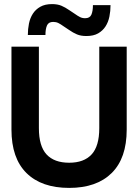

<svg xmlns="http://www.w3.org/2000/svg" viewBox="-20 -908 675 938"><path d="M318 10Q183 10 109.5 -62.5Q36 -135 36 -275V-680H170V-282Q170 -194 207.5 -153.5Q245 -113 318 -113Q390 -113 427.5 -153.5Q465 -194 465 -282V-680H599V-275Q599 -135 525.5 -62.5Q452 10 318 10ZM402 -732Q375 -732 356 -740Q337 -748 317 -762L290 -780Q276 -790 265 -795.5Q254 -801 240 -801Q217 -801 209.5 -783.5Q202 -766 202 -737H116Q116 -766 121.5 -793Q127 -820 140.5 -841Q154 -862 177 -875Q200 -888 234 -888Q261 -888 280 -880Q299 -872 319 -858L346 -840Q360 -830 371 -824.5Q382 -819 396 -819Q419 -819 426.5 -836.5Q434 -854 434 -883H520Q520 -854 514.5 -827Q509 -800 495.5 -779Q482 -758 459.5 -745Q437 -732 402 -732Z"/></svg>

Font: CyStack Display
Style: Bold
Weight: 700
Designer: Weizhong Zhang
Foundry: 本地遙控
Version: Version 1.000;Glyphs 3.1.2 (3151)